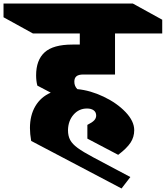

<svg xmlns="http://www.w3.org/2000/svg" viewBox="-115 -806 941 1090"><path d="M307 -342Q307 -317 324 -300Q398 -293 473.5 -257Q549 -221 598 -169.5Q647 -118 647 -67Q647 -28 626 4Q605 36 556 73L381 -19V-97Q409 -111 420 -123Q431 -135 431 -150Q431 -169 417 -179.5Q403 -190 379 -190Q333 -190 302.5 -155Q272 -120 271 -67Q271 -34 283.5 -11Q296 12 326 34Q356 56 416 88L625 199L575 264L62 -6Q55 -46 55 -79Q55 -151 85.5 -203Q116 -255 173 -280L97 -320Q90 -347 90 -378Q90 -465 138.5 -509Q187 -553 296 -553H338V-616H72L-95 -708V-786H639L806 -694V-616H538V-383H358Q331 -383 319 -373Q307 -363 307 -342Z"/></svg>

Font: Inknut Antiqua Black
Style: Regular
Weight: 900
Designer: Claus Eggers Sørensen
Foundry: Claus Eggers Sørensen
Version: Version 1.003; ttfautohint (v1.8.2) -l 8 -r 50 -G 200 -x 14 